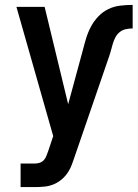

<svg xmlns="http://www.w3.org/2000/svg" viewBox="-20 -548 561 783"><path d="M64 215V119H121Q132 119 142.5 115.5Q153 112 160 103.5Q167 95 170.5 84.5Q174 74 178 64L197 7L47 -520H162L258 -123L318 -344Q324 -368 331.5 -392.5Q339 -417 351 -439.5Q363 -462 381 -481Q399 -500 422 -511Q445 -522 470.5 -525Q496 -528 521 -528V-432Q507 -432 493 -429Q479 -426 468 -417Q457 -408 450.5 -395.5Q444 -383 440 -369.5Q436 -356 432.5 -342.5Q429 -329 424 -315L283 95Q278 109 273 123Q268 137 260 150Q250 167 234.5 181Q219 195 200.5 203Q182 211 161.5 213Q141 215 121 215Z"/></svg>

Font: Iosevka Algr
Style: Bold
Weight: 700
Monospace: yes
Designer: Belleve Invis
Foundry: Belleve Invis
Version: Version 26.0.2; ttfautohint (v1.8.3)